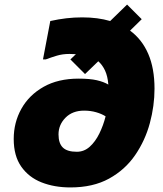

<svg xmlns="http://www.w3.org/2000/svg" viewBox="-20 -808 712 840"><path d="M288 12Q218 12 162 -10Q106 -32 73 -79Q40 -126 40 -200Q40 -272 73.5 -332Q107 -392 170.5 -428Q234 -464 324 -464Q373 -464 403.5 -457Q434 -450 454 -438Q451 -475 439.5 -499.5Q428 -524 410 -540L352 -484L288 -548L312 -571Q299 -572 284 -572Q254 -572 229 -564.5Q204 -557 180 -548H168L200 -716Q236 -724 270 -728Q304 -732 340 -732Q408 -732 462 -716L536 -788L600 -724L549 -674Q601 -636 628.5 -572.5Q656 -509 656 -420Q656 -345 635.5 -269Q615 -193 571 -129Q527 -65 457 -26.5Q387 12 288 12ZM236 -220Q236 -181 255 -162.5Q274 -144 316 -144Q348 -144 372.5 -166Q397 -188 414.5 -223.5Q432 -259 442 -299Q425 -310 400.5 -317Q376 -324 348 -324Q297 -324 266.5 -293Q236 -262 236 -220Z"/></svg>

Font: Kufam Black
Style: Italic
Weight: 900
Italic angle: -11°
Designer: Artur Schmal
Foundry: Original Type
Version: Version 1.301; ttfautohint (v1.8.3)